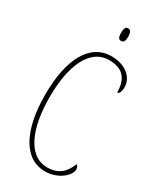

<svg xmlns="http://www.w3.org/2000/svg" viewBox="-227 -976 881 1059"><g transform="rotate(30 213.5 -446.5)"><path d="M258 -823C271 -823 281 -831 281 -863C281 -894 271 -903 258 -903C244 -903 236 -894 236 -863C236 -831 244 -823 258 -823ZM254 10C339 10 399 -48 399 -84C399 -99 394 -107 386 -112C364 -55 328 -15 254 -15C131 -15 72 -162 72 -358C72 -553 130 -699 256 -699C345 -699 382 -650 382 -566C395 -566 403 -582 403 -612C403 -671 348 -724 257 -724C118 -724 44 -583 44 -358C44 -137 117 10 254 10Z"/></g></svg>

Font: Noto Serif Hebrew ExtraCondensed Thin
Style: Regular
Weight: 100
Width: 2
Designer: Monotype Design Team
Foundry: Monotype Imaging Inc.
Version: Version 2.004